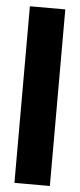

<svg xmlns="http://www.w3.org/2000/svg" viewBox="-52 -741 320 770"><g transform="rotate(5 108.0 -355.5)"><path d="M36.6 0H179.2V-710.9H36.6Z"/></g></svg>

Font: Roboto Flex Super Cond Bold
Style: Regular
Weight: 700
Width: 3
Designer: Berlow after Robertson
Foundry: Google
Version: Version 3.000